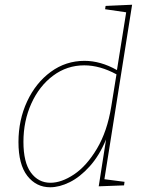

<svg xmlns="http://www.w3.org/2000/svg" viewBox="-20 -785 620 811"><path d="M538 -765 421 -28 506 -17 504 -2 397 2 428 -196Q400 -128 359 -82.5Q318 -37 274.5 -15.5Q231 6 192 6Q133 6 95.5 -42Q58 -90 58 -185Q58 -278 94.5 -356.5Q131 -435 194.5 -481.5Q258 -528 337 -528Q405 -528 474 -489L513 -733L424 -746L426 -760ZM450 -335 472 -471Q402 -509 336 -509Q263 -509 204.5 -465.5Q146 -422 112.5 -348Q79 -274 79 -186Q79 -99 110.5 -56Q142 -13 193 -13Q240 -13 293 -48.5Q346 -84 389.5 -157Q433 -230 450 -335Z"/></svg>

Font: Bitter Pro Thin
Style: Italic
Weight: 250
Italic angle: -9°
Designer: Sol Matas, and Bitter project Authors
Foundry: Sol Matas
Version: Version 1.010